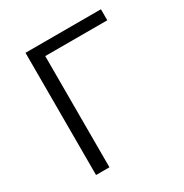

<svg xmlns="http://www.w3.org/2000/svg" viewBox="-167 -851 938 981"><g transform="rotate(-30 302.0 -360.5)"><path d="M119 -721H564V-656H198V0H119Z"/></g></svg>

Font: Nebula Sans Book
Style: Regular
Weight: 400
Designer: Paul D. Hunt for Adobe (as Source Sans)
Foundry: Nebula Entertainment & Broadcasting LLC
Version: Version 1.010